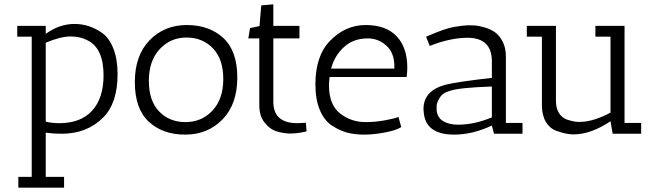

<svg xmlns="http://www.w3.org/2000/svg" viewBox="-20 -620 3051 890"><path d="M60 -450V-500H192V-463Q255 -509 326 -509Q394 -509 454 -467Q486 -444 505.5 -395Q525 -346 525 -276Q525 -143 459 -76Q384 0 265 0Q230 0 192 -5V200H277V250H65V200H127V-450ZM192 -422V-56Q221 -49 255 -49Q354 -49 407 -107Q460 -165 460 -271Q460 -394 388 -432Q353 -451 307 -451Q261 -451 192 -422Z M838.5 4Q734 4 669.5 -56Q605 -116 605 -239.5Q605 -363 673.5 -433.5Q742 -504 846 -504Q950 -504 1015 -444Q1080 -384 1080 -260.5Q1080 -137 1011.5 -66.5Q943 4 838.5 4ZM844.5 -446Q770 -446 720 -392Q670 -338 670 -245.5Q670 -153 717.5 -103.5Q765 -54 840 -54Q915 -54 965 -107.5Q1015 -161 1015 -253.5Q1015 -346 967 -396Q919 -446 844.5 -446Z M1359 -49 1398 -51 1401 -11Q1400 -11 1387 -8Q1357 -1 1320 -1Q1286 -3 1258 -12.5Q1230 -22 1206 -52.5Q1182 -83 1182 -131V-442H1131L1139 -490L1183 -499L1191 -595L1247 -600V-500H1368V-442H1247V-148Q1247 -49 1359 -49Z M1505 -224Q1505 -135 1556 -94.5Q1607 -54 1675 -54Q1719 -54 1765.5 -62.5Q1812 -71 1827 -78L1840 -31Q1817 -16 1764.5 -6Q1712 4 1668.5 4Q1625 4 1590.5 -5Q1556 -14 1520 -37Q1484 -60 1463 -109Q1442 -158 1442 -229Q1442 -361 1510 -431Q1581 -504 1675 -504Q1769 -504 1818.5 -452Q1868 -400 1868 -306Q1868 -286 1865 -263H1508Q1505 -242 1505 -224ZM1808 -313Q1808 -375 1771 -408.5Q1734 -442 1685 -442Q1618 -442 1574 -401.5Q1530 -361 1515 -302H1808Q1808 -308 1808 -313Z M2085 4Q1952 4 1944 -101Q1943 -108 1943 -115Q1943 -199 2044 -227Q2100 -241 2260 -259V-336Q2260 -445 2146 -445Q2064 -444 1972 -407L1955 -450L1965 -454Q2043 -488 2084 -495Q2125 -502 2144 -502.5Q2163 -503 2180.5 -502Q2198 -501 2226 -493Q2254 -485 2274.5 -470.5Q2295 -456 2310 -427Q2325 -398 2325 -358V-50H2402V0H2270L2260 -38Q2170 4 2085 4ZM2103 -42Q2179 -42 2260 -76V-219Q2110 -214 2066 -199Q2032 -190 2018 -166.5Q2004 -143 2004 -129Q2004 -115 2004 -110Q2007 -74 2035 -58Q2063 -42 2103 -42Z M2810 -58Q2719 3 2638 3Q2604 3 2558 -14Q2528 -25 2510 -55.5Q2492 -86 2492 -132V-450H2422V-500H2557V-152Q2557 -117 2572 -94.5Q2587 -72 2610 -65Q2648 -53 2671 -55Q2731 -56 2810 -98V-450H2740V-500H2875V-50H2952V0H2820Z"/></svg>

Font: Antic Slab
Style: Regular
Weight: 400
Designer: Santiago Orozco
Foundry: Santiago Orozco
Version: Version 001.001